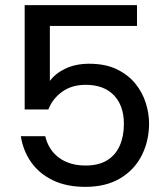

<svg xmlns="http://www.w3.org/2000/svg" viewBox="-20 -720 644 747"><path d="M312 7Q239 7 186 -18.5Q133 -44 101.5 -88.5Q70 -133 61 -190H156Q169 -136 210 -106Q251 -76 313 -76Q364 -76 397 -96.5Q430 -117 446 -153.5Q462 -190 462 -238Q462 -309 423 -349.5Q384 -390 313 -390Q260 -390 222.5 -363.5Q185 -337 168 -294H76V-700H513V-619H174V-405Q196 -435 235.5 -453.5Q275 -472 327 -472Q391 -472 435.5 -450Q480 -428 507.5 -393.5Q535 -359 547.5 -318.5Q560 -278 560 -240Q560 -172 531.5 -115.5Q503 -59 447.5 -26Q392 7 312 7Z"/></svg>

Font: Envelope Sans Variable
Style: Regular
Weight: 500
Designer: Andreas Rasmussen / Norman Anderson
Foundry: mail.de GmbH
Version: Version 1.150